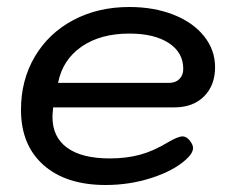

<svg xmlns="http://www.w3.org/2000/svg" viewBox="-20 -520 667 549"><path d="M40 -206Q40 -291 79.5 -358Q119 -425 189.5 -462.5Q260 -500 350 -500Q420 -500 476 -478Q532 -456 563.5 -416.5Q595 -377 595 -328Q595 -276 563.5 -244.5Q532 -213 479 -213H132Q130 -193 130 -186Q130 -128 172 -97.5Q214 -67 294 -67Q341 -67 380 -77.5Q419 -88 460 -113Q489 -130 502 -130Q512 -130 521 -120Q532 -107 532 -97Q532 -82 512 -64Q477 -32 414 -11.5Q351 9 282 9Q169 9 104.5 -48Q40 -105 40 -206ZM463 -283Q482 -283 493 -294Q504 -305 504 -323Q504 -370 462.5 -397Q421 -424 350 -424Q267 -424 213 -386.5Q159 -349 146 -283Z"/></svg>

Font: Kodchasan Medium
Style: Italic
Weight: 500
Italic angle: -10°
Version: Version 1.000; ttfautohint (v1.6)